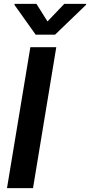

<svg xmlns="http://www.w3.org/2000/svg" viewBox="-20 -971 465 991"><path d="M270.5 -727.5 150.4 0H16.1L136.7 -727.5ZM168 -951.2 225.1 -860.4 312 -951.2H424.8L423.8 -945.8L264.2 -792H164.1L54.7 -945.8L55.7 -951.2Z"/></svg>

Font: Inter Display Semi Bold
Style: Italic
Weight: 600
Italic angle: -9.39999°
Designer: Rasmus Andersson
Foundry: rsms
Version: Version 4.000;git-4fc901f